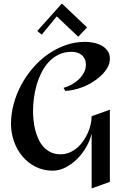

<svg xmlns="http://www.w3.org/2000/svg" viewBox="-20 -938 689 1064"><path d="M588.9 -612.8Q588.9 -585 574 -560.5Q559.1 -536.1 536.9 -515.9Q514.6 -495.6 488.5 -480.2Q462.4 -464.8 439.9 -456.1Q416 -446.8 391.4 -441.2Q366.7 -435.5 341.8 -434.1L332 -451.2Q353 -456.5 375 -468.3Q397 -480 415 -496.8Q433.1 -513.7 444.6 -534.7Q456.1 -555.7 456.1 -580.1Q456.1 -597.2 450 -610.4Q443.8 -623.5 433.3 -632.6Q422.9 -641.6 408.7 -646.2Q394.5 -650.9 377.9 -650.9Q337.4 -650.9 305.9 -635.7Q274.4 -620.6 250.5 -595Q226.6 -569.3 210 -536.1Q193.4 -502.9 182.9 -466.6Q172.4 -430.2 167.7 -393.1Q163.1 -356 163.1 -323.2Q163.1 -298.8 165.8 -271.7Q168.5 -244.6 175.3 -217.8Q182.1 -190.9 193.4 -166.5Q204.6 -142.1 221.7 -123.5Q238.8 -105 262 -94Q285.2 -83 315.9 -83Q342.3 -83 365.2 -92.8Q388.2 -102.5 407.2 -118.7Q426.3 -134.8 441.2 -156.2Q456.1 -177.7 466.6 -201.2Q477.1 -224.6 482.4 -248.5Q487.8 -272.5 487.8 -293.9L588.9 -330.1V69.8L487.8 106V-198.2Q478.5 -158.2 456.8 -121.1Q435.1 -84 405.8 -55.4Q376.5 -26.9 342 -9.5Q307.6 7.8 272.9 7.8Q220.2 7.8 177.2 -13.9Q134.3 -35.6 104 -71.8Q73.7 -107.9 57.4 -154.8Q41 -201.7 41 -252Q41 -306.2 55.7 -361.1Q70.3 -416 97.2 -466.3Q124 -516.6 161.6 -560.5Q199.2 -604.5 244.9 -636.7Q290.5 -668.9 343 -687.5Q395.5 -706.1 452.1 -706.1Q473.1 -706.1 497.3 -701.4Q521.5 -696.8 541.7 -686Q562 -675.3 575.4 -657.5Q588.9 -639.6 588.9 -612.8ZM211.4 -746.1 186.5 -766.1 322.8 -918.5 462.4 -786.1 413.6 -734.4 294.4 -847.2Z"/></svg>

Font: Redressed
Style: Regular
Weight: 400
Designer: Astigmatic (AOETI)
Foundry: Astigmatic (AOETI)
Version: Version 1.001